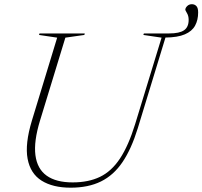

<svg xmlns="http://www.w3.org/2000/svg" viewBox="-20 -860 938 890"><path d="M165.5 -301Q136 -204.5 144.2 -140.8Q152.5 -77 196.2 -45.8Q240 -14.5 317 -14.5Q390 -14.5 443.5 -40.2Q497 -66 536.2 -125.2Q575.5 -184.5 606.5 -285L729 -685.5L644.5 -698L647 -705H764Q812 -705 833.2 -719.8Q854.5 -734.5 854.5 -768Q854.5 -786 846.8 -799Q839 -812 839 -814.5Q839 -823.5 847.8 -832Q856.5 -840.5 869.5 -840.5Q882 -840.5 890.2 -832Q898.5 -823.5 898.5 -802.5Q898.5 -767 884.2 -741Q870 -715 836.8 -700.8Q803.5 -686.5 747 -686L618.5 -265Q589 -169.5 548 -108.8Q507 -48 448.2 -19Q389.5 10 307.5 10Q225 10 173 -22.5Q121 -55 108 -123.8Q95 -192.5 128 -301.5L245 -685.5L161 -698L163 -705H373L371 -698L283 -685.5Z"/></svg>

Font: Newsreader 60pt ExtraLight
Style: Italic
Weight: 250
Italic angle: -17°
Designer: Hugues Gentile
Foundry: Production Type
Version: Version 1.003